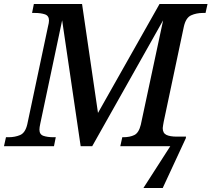

<svg xmlns="http://www.w3.org/2000/svg" viewBox="-41 -734 1062 964"><path d="M679 210 814 0H563L573 -45H578Q611 -45 633.5 -56Q656 -67 666 -108L778 -632L422 0H364L271 -632L161 -112Q157 -94 157 -83Q157 -59 177 -52Q197 -45 228 -45H239L230 0H-21L-11 -45H2Q34 -45 60 -56Q86 -67 96 -110L200 -601Q205 -620 205 -631Q205 -655 184.5 -662Q164 -669 133 -669H120L129 -714H371L451 -167L760 -714H1001L991 -669H978Q945 -669 918.5 -657Q892 -645 882 -600L781 -123Q780 -116 778 -106Q776 -96 776 -91Q776 -66 794 -57Q812 -48 847 -48H893L892 -40L776 210Z"/></svg>

Font: Noto Serif Medium
Style: Italic
Weight: 500
Italic angle: -12°
Designer: Monotype Design Team
Foundry: Monotype Imaging Inc.
Version: Version 2.014; ttfautohint (v1.8.4.7-5d5b)